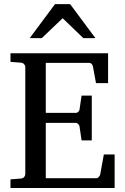

<svg xmlns="http://www.w3.org/2000/svg" viewBox="-20 -936 623 956"><path d="M32.2 0V-43L84 -46.9Q94.7 -47.9 100.3 -54.7Q106 -61.5 106 -68.8V-602.1Q106 -609.4 100.3 -616.2Q94.7 -623 84 -624L32.2 -627.9V-670.9H518.1V-522H458L442.9 -604Q441.9 -611.3 436.8 -617.2Q431.6 -623 424.8 -623H208V-374H357.9Q364.7 -374 370.4 -379.9Q376 -385.7 376 -391.1L386.2 -460H437V-236.8H386.2L376 -306.2Q376 -311.5 370.1 -317.9Q364.3 -324.2 357.9 -324.2H208V-48.8H460.9Q467.3 -48.8 472.7 -55.7Q478 -62.5 479 -67.9L497.1 -167H550.8V0ZM395 -746.1 292 -845.2 188 -746.1H127.9L253.9 -915.5H329.1L455.1 -746.1Z"/></svg>

Font: Charis SIL Phon
Style: Regular
Weight: 400
Foundry: SIL International
Version: Version 5.000